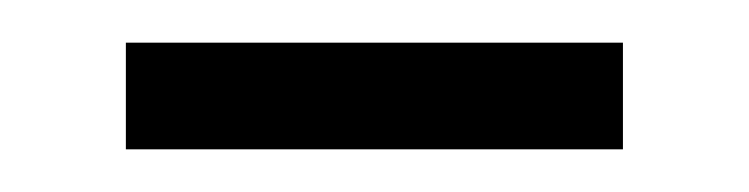

<svg xmlns="http://www.w3.org/2000/svg" viewBox="-20 -314 351 90"><path d="M39 -244H272V-294H39Z"/></svg>

Font: Noto Sans Malayalam Condensed Light
Style: Regular
Weight: 300
Width: 3
Designer: Jelle Bosma - Monotype Design Team
Foundry: Monotype Imaging Inc.
Version: Version 2.104